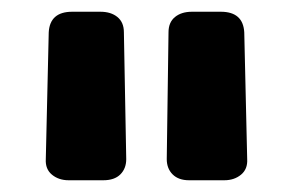

<svg xmlns="http://www.w3.org/2000/svg" viewBox="-20 -1050 499 327"><path d="M302 -743Q284 -743 274 -753Q264 -763 264 -779L267 -995Q267 -1012 278 -1021Q289 -1030 307 -1030H356Q394 -1030 396 -995L401 -779Q402 -762 390.5 -752.5Q379 -743 362 -743ZM97 -743Q80 -743 68.5 -752.5Q57 -762 58 -779L63 -995Q65 -1030 103 -1030H151Q169 -1030 180 -1021Q191 -1012 191 -995L195 -779Q195 -763 185 -753Q175 -743 156 -743Z"/></svg>

Font: OpenDyslexic3
Style: Bold
Weight: 700
Designer: Abelardo Gonzalez
Version: Version 1.000;PS 001.001;hotconv 1.0.56